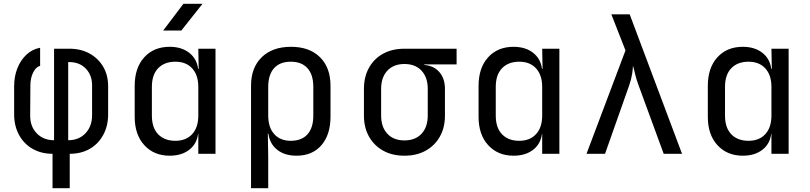

<svg xmlns="http://www.w3.org/2000/svg" viewBox="-20 -805 4240 1005"><path d="M255 180V0Q196 0 150.5 -26Q105 -52 79.5 -99Q54 -146 54 -207V-353Q54 -405 71 -448Q88 -491 119 -519.5Q150 -548 190 -555V-460Q168 -455 153.5 -425.5Q139 -396 139 -358L138 -202Q137 -144 172 -107.5Q207 -71 263 -71V-550H343Q403 -550 448.5 -525Q494 -500 520 -456Q546 -412 546 -353V-207Q546 -146 520.5 -99Q495 -52 450 -26Q405 0 345 0V180ZM337 -71Q393 -71 427.5 -107.5Q462 -144 462 -202V-358Q462 -412 429 -446Q396 -480 343 -480H337Z M834 -645 940 -785H1040L929 -645ZM868 10Q786 10 735.5 -45Q685 -100 685 -194V-355Q685 -450 735 -505Q785 -560 868 -560Q930 -560 970 -529Q1010 -498 1017 -445H1020L1018 -550H1108V0H1018V-105H1017Q1010 -51 970 -20.5Q930 10 868 10ZM898 -68Q954 -68 986 -103Q1018 -138 1018 -200V-350Q1018 -412 986 -447Q954 -482 898 -482Q841 -482 808 -448Q775 -414 775 -350V-200Q775 -136 808 -102Q841 -68 898 -68Z M1294 180V-356Q1294 -451 1350 -505.5Q1406 -560 1503 -560Q1600 -560 1655 -505.5Q1710 -451 1710 -356V-195Q1710 -100 1662.5 -45Q1615 10 1532 10Q1470 10 1431 -21Q1392 -52 1385 -105H1382L1384 20V180ZM1502 -68Q1559 -68 1589.5 -102Q1620 -136 1620 -200V-350Q1620 -414 1589.5 -448Q1559 -482 1502 -482Q1445 -482 1414.5 -448Q1384 -414 1384 -350V-200Q1384 -138 1415.5 -103Q1447 -68 1502 -68Z M2097 10Q2033 10 1985.5 -16.5Q1938 -43 1911.5 -90Q1885 -137 1885 -200V-340Q1885 -403 1911.5 -450.5Q1938 -498 1985.5 -524Q2033 -550 2097 -550H2370V-468H2201V-465Q2251 -461 2280 -427.5Q2309 -394 2309 -340V-200Q2309 -137 2282.5 -90Q2256 -43 2208.5 -16.5Q2161 10 2097 10ZM2097 -70Q2154 -70 2186.5 -105Q2219 -140 2219 -200V-340Q2219 -400 2186.5 -435Q2154 -470 2097 -470Q2040 -470 2007.5 -435Q1975 -400 1975 -340V-200Q1975 -140 2007.5 -105Q2040 -70 2097 -70Z M2668 10Q2586 10 2535.5 -45Q2485 -100 2485 -194V-355Q2485 -450 2535 -505Q2585 -560 2668 -560Q2730 -560 2770 -529Q2810 -498 2817 -445H2820L2818 -550H2908V0H2818V-105H2817Q2810 -51 2770 -20.5Q2730 10 2668 10ZM2698 -68Q2754 -68 2786 -103Q2818 -138 2818 -200V-350Q2818 -412 2786 -447Q2754 -482 2698 -482Q2641 -482 2608 -448Q2575 -414 2575 -350V-200Q2575 -136 2608 -102Q2641 -68 2698 -68Z M3050 0 3254 -541 3180 -730H3276L3550 0H3454L3323 -357Q3310 -392 3304 -419Q3298 -446 3293 -461Q3293 -446 3289 -419Q3285 -392 3273 -357L3147 0Z M3868 10Q3786 10 3735.5 -45Q3685 -100 3685 -194V-355Q3685 -450 3735 -505Q3785 -560 3868 -560Q3930 -560 3970 -529Q4010 -498 4017 -445H4020L4018 -550H4108V0H4018V-105H4017Q4010 -51 3970 -20.5Q3930 10 3868 10ZM3898 -68Q3954 -68 3986 -103Q4018 -138 4018 -200V-350Q4018 -412 3986 -447Q3954 -482 3898 -482Q3841 -482 3808 -448Q3775 -414 3775 -350V-200Q3775 -136 3808 -102Q3841 -68 3898 -68Z"/></svg>

Font: JetBrainsMonoNL NF
Style: Regular
Weight: 400
Designer: Philipp Nurullin, Konstantin Bulenkov
Foundry: JetBrains
Version: Version 2.304; ttfautohint (v1.8.4.7-5d5b);Nerd Fonts 3.2.1